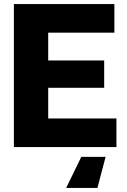

<svg xmlns="http://www.w3.org/2000/svg" viewBox="-20 -720 620 940"><path d="M48 0V-700H540V-560H216V-424H490V-290H216V-140H550V0ZM497 48 457 200H304L378 48Z"/></svg>

Font: Tektur
Style: Bold
Weight: 700
Designer: Adam Jagosz
Foundry: Adam Jagosz
Version: Version 1.005;gftools[0.9.30]